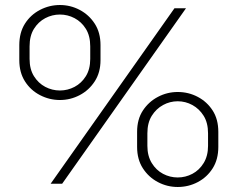

<svg xmlns="http://www.w3.org/2000/svg" viewBox="-20 -733 948 766"><path d="M219 -334Q177 -334 139.5 -353.5Q102 -373 79.5 -408.5Q57 -444 57 -493V-553Q57 -603 79.5 -638.5Q102 -674 139.5 -693.5Q177 -713 219 -713Q261 -713 298 -693.5Q335 -674 358 -638.5Q381 -603 381 -553V-493Q381 -444 358 -408.5Q335 -373 298 -353.5Q261 -334 219 -334ZM219 -372Q250 -372 277.5 -386.5Q305 -401 322.5 -429Q340 -457 340 -498V-548Q340 -590 322.5 -618Q305 -646 277.5 -660.5Q250 -675 219 -675Q188 -675 160.5 -660.5Q133 -646 115.5 -618Q98 -590 98 -548V-498Q98 -457 115.5 -429Q133 -401 160.5 -386.5Q188 -372 219 -372ZM689 13Q647 13 610 -6.5Q573 -26 550 -61.5Q527 -97 527 -147V-207Q527 -257 550 -292Q573 -327 610 -346.5Q647 -366 689 -366Q732 -366 769 -346.5Q806 -327 828.5 -292Q851 -257 851 -207V-147Q851 -97 828.5 -61.5Q806 -26 769 -6.5Q732 13 689 13ZM689 -25Q720 -25 747.5 -39.5Q775 -54 792.5 -82.5Q810 -111 810 -151V-201Q810 -243 792.5 -271Q775 -299 747.5 -314Q720 -329 689 -329Q658 -329 630.5 -314Q603 -299 585.5 -271Q568 -243 568 -201V-151Q568 -111 585.5 -82.5Q603 -54 630.5 -39.5Q658 -25 689 -25ZM182 0 676 -700H722L228 0Z"/></svg>

Font: MuseoModerno Thin ExtraLight
Style: Regular
Weight: 250
Version: Version 1.002